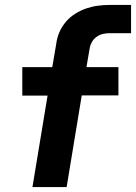

<svg xmlns="http://www.w3.org/2000/svg" viewBox="-20 -755 549 775"><path d="M111 0 172 -369H70V-484H191L207 -578Q210 -602 219.5 -624.5Q229 -647 245.5 -666.5Q262 -686 283.5 -699.5Q305 -713 328.5 -721Q352 -729 375.5 -732Q399 -735 422 -735H509V-621H422Q409 -621 395.5 -618Q382 -615 370 -606.5Q358 -598 351 -585.5Q344 -573 342 -560L329 -484H458V-370H310L249 0Z"/></svg>

Font: Iosevka SS04 Heavy Oblique
Style: Regular
Weight: 900
Italic angle: -9°
Monospace: yes
Designer: Belleve Invis
Foundry: Belleve Invis
Version: Version 19.0.0; ttfautohint (v1.8.4)